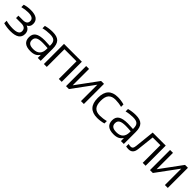

<svg xmlns="http://www.w3.org/2000/svg" viewBox="399 -1936 3371 3371"><g transform="rotate(45 2085.0 -250.0)"><path d="M236 -284H124V-225H255C327 -225 363 -196 363 -135C363 -80 313 -53 211 -53C153 -53 96 -60 41 -75V-15C96 1 153 9 214 9C362 9 435 -40 435 -139C435 -201 405 -244 348 -264C390 -282 411 -316 411 -365C411 -461 344 -509 210 -509C154 -509 104 -501 54 -486V-426C105 -440 156 -447 207 -447C295 -447 339 -420 339 -365C339 -311 304 -284 236 -284Z M751 -509C692 -509 635 -501 579 -486V-426C634 -440 692 -447 743 -447C847 -447 889 -416 889 -314V-299C827 -303 783 -305 759 -305C590 -305 521 -255 521 -148C521 -44 585 9 711 9C796 9 849 -16 884 -71H889V0H961V-296C961 -449 899 -509 751 -509ZM593 -148C593 -220 643 -249 762 -249C793 -249 843 -247 889 -243V-220C889 -108 832 -52 723 -52C631 -52 593 -86 593 -148Z M1040 0H1112V-439H1411V0H1483V-500H1040Z M1590 0H1662L1961 -407V0H2033V-500H1961L1662 -93V-500H1590Z M2130 -256V-244C2130 -78 2209 9 2371 9C2422 9 2479 1 2530 -14V-74C2483 -61 2421 -53 2376 -53C2256 -53 2202 -114 2202 -247V-253C2202 -386 2256 -447 2376 -447C2421 -447 2483 -439 2530 -426V-486C2479 -501 2422 -509 2371 -509C2209 -509 2130 -422 2130 -256Z M2815 -509C2756 -509 2699 -501 2643 -486V-426C2698 -440 2756 -447 2807 -447C2911 -447 2953 -416 2953 -314V-299C2891 -303 2847 -305 2823 -305C2654 -305 2585 -255 2585 -148C2585 -44 2649 9 2775 9C2860 9 2913 -16 2948 -71H2953V0H3025V-296C3025 -449 2963 -509 2815 -509ZM2657 -148C2657 -220 2707 -249 2826 -249C2857 -249 2907 -247 2953 -243V-220C2953 -108 2896 -52 2787 -52C2695 -52 2657 -86 2657 -148Z M3267 -114 3303 -439H3494V0H3566V-500H3242L3203 -129C3197 -70 3177 -51 3141 -51C3127 -51 3106 -54 3085 -59V2C3103 6 3129 9 3146 9C3222 9 3258 -34 3267 -114Z M3674 0H3746L4045 -407V0H4117V-500H4045L3746 -93V-500H3674Z"/></g></svg>

Font: LT Wave Text Light
Style: Regular
Weight: 300
Designer: Daniel Lyons
Version: Version 2.5 (Glyphs App)